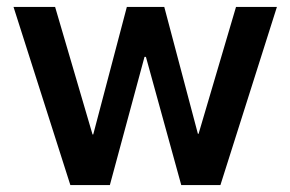

<svg xmlns="http://www.w3.org/2000/svg" viewBox="-20 -534 838 554"><path d="M19 -514H139L247 -146H249L346 -514H454L551 -148H553L661 -514H779L616 0H503L401 -370H397L297 0H183Z"/></svg>

Font: 42dot Sans
Style: Bold
Weight: 700
Designer: 42dot
Version: Version 1.000